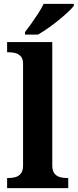

<svg xmlns="http://www.w3.org/2000/svg" viewBox="-20 -979 404 999"><path d="M17 0V-53H29Q44 -53 60.5 -57.5Q77 -62 88.5 -76Q100 -90 100 -118V-646Q100 -673 88 -686Q76 -699 59.5 -703Q43 -707 29 -707H17V-760H252V-118Q252 -90 263.5 -76Q275 -62 292 -57.5Q309 -53 323 -53H335V0ZM110 -812Q125 -831 143.5 -857Q162 -883 179.5 -910Q197 -937 207 -959H364V-949Q355 -936 333.5 -916Q312 -896 285 -874Q258 -852 230 -832.5Q202 -813 178 -799H110Z"/></svg>

Font: Noto Serif Thai
Style: Bold
Weight: 700
Designer: Monotype Design Team
Foundry: Monotype Imaging Inc.
Version: Version 2.002; ttfautohint (v1.8.4.7-5d5b)